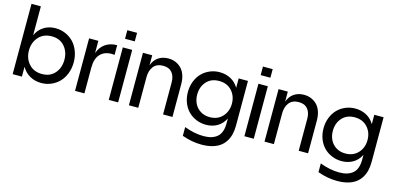

<svg xmlns="http://www.w3.org/2000/svg" viewBox="-80 -1266 4081 1979"><g transform="rotate(15 1960.0 -276.0)"><path d="M347.2 -79.1Q433.6 -79.1 483.9 -136.5Q534.2 -193.8 534.2 -279.8Q534.2 -365.7 483.9 -423.3Q433.6 -481 347.2 -481Q259.8 -481 207.8 -423.1Q155.8 -365.2 155.8 -279.8Q155.8 -194.3 207.8 -136.7Q259.8 -79.1 347.2 -79.1ZM57.1 0V-750H157.2V-442.9Q187 -505.9 240.5 -538.8Q293.9 -571.8 363.8 -571.8Q419.4 -571.8 469 -550.5Q518.6 -529.3 554.9 -491.7Q591.3 -454.1 612.5 -398.9Q633.8 -343.8 633.8 -279.8Q633.8 -215.8 612.5 -160.6Q591.3 -105.5 554.9 -67.9Q518.6 -30.3 469 -9Q419.4 12.2 363.8 12.2Q296.9 12.2 242.7 -17.8Q188.5 -47.9 155.8 -105V0Z M722.7 -560.1H821.3V-429.2Q843.8 -495.1 895 -531Q946.3 -566.9 1020.5 -566.9V-463.9Q998 -465.8 988.8 -465.8Q911.1 -465.8 866.9 -417.5Q822.8 -369.1 822.8 -275.9V0H722.7Z M1082.5 -560.1H1182.6V0H1082.5ZM1081.5 -651.9V-743.2H1185.5V-651.9Z M1297.4 -560.1H1396V-453.1Q1416.5 -511.7 1461.4 -541.7Q1506.3 -571.8 1567.4 -571.8Q1607.9 -571.8 1642.6 -557.9Q1677.2 -543.9 1704.3 -517.3Q1731.4 -490.7 1746.8 -447.5Q1762.2 -404.3 1762.2 -349.1V0H1662.1V-340.8Q1662.1 -407.7 1629.9 -446.3Q1597.7 -484.9 1534.2 -484.9Q1466.8 -484.9 1432.1 -441.4Q1397.5 -397.9 1397.5 -326.2V0H1297.4Z M2418 -84Q2418 -32.7 2407.5 10.3Q2397 53.2 2374.3 88.4Q2351.6 123.5 2317.4 147.7Q2283.2 171.9 2233.9 185.1Q2184.6 198.2 2123 198.2Q2022.5 198.2 1916 160.2V66.9Q2023.4 107.9 2122.1 107.9Q2215.3 107.9 2266.6 63.7Q2317.9 19.5 2317.9 -81.1V-132.8Q2288.1 -72.8 2235.6 -42Q2183.1 -11.2 2114.7 -11.2Q2060.1 -11.2 2011.5 -31.2Q1962.9 -51.3 1927 -86.9Q1891.1 -122.6 1870.1 -175.3Q1849.1 -228 1849.1 -290Q1849.1 -352.1 1870.1 -405Q1891.1 -458 1926.8 -494.4Q1962.4 -530.8 2011.2 -551.3Q2060.1 -571.8 2114.7 -571.8Q2180.7 -571.8 2233.9 -543.2Q2287.1 -514.6 2318.8 -460V-560.1H2418ZM1948.7 -290Q1948.7 -236.8 1970 -193.6Q1991.2 -150.4 2033.4 -123.8Q2075.7 -97.2 2131.8 -97.2Q2217.3 -97.2 2268.1 -152.8Q2318.8 -208.5 2318.8 -290Q2318.8 -372.1 2268.1 -427.5Q2217.3 -482.9 2131.8 -482.9Q2047.4 -482.9 1998 -427.7Q1948.7 -372.6 1948.7 -290Z M2529.8 -560.1H2629.9V0H2529.8ZM2528.8 -651.9V-743.2H2632.8V-651.9Z M2744.6 -560.1H2843.3V-453.1Q2863.8 -511.7 2908.7 -541.7Q2953.6 -571.8 3014.6 -571.8Q3055.2 -571.8 3089.8 -557.9Q3124.5 -543.9 3151.6 -517.3Q3178.7 -490.7 3194.1 -447.5Q3209.5 -404.3 3209.5 -349.1V0H3109.4V-340.8Q3109.4 -407.7 3077.1 -446.3Q3044.9 -484.9 2981.4 -484.9Q2914.1 -484.9 2879.4 -441.4Q2844.7 -397.9 2844.7 -326.2V0H2744.6Z M3865.2 -84Q3865.2 -32.7 3854.7 10.3Q3844.2 53.2 3821.5 88.4Q3798.8 123.5 3764.6 147.7Q3730.5 171.9 3681.2 185.1Q3631.8 198.2 3570.3 198.2Q3469.7 198.2 3363.3 160.2V66.9Q3470.7 107.9 3569.3 107.9Q3662.6 107.9 3713.9 63.7Q3765.1 19.5 3765.1 -81.1V-132.8Q3735.4 -72.8 3682.9 -42Q3630.4 -11.2 3562 -11.2Q3507.3 -11.2 3458.7 -31.2Q3410.2 -51.3 3374.3 -86.9Q3338.4 -122.6 3317.4 -175.3Q3296.4 -228 3296.4 -290Q3296.4 -352.1 3317.4 -405Q3338.4 -458 3374 -494.4Q3409.7 -530.8 3458.5 -551.3Q3507.3 -571.8 3562 -571.8Q3627.9 -571.8 3681.2 -543.2Q3734.4 -514.6 3766.1 -460V-560.1H3865.2ZM3396 -290Q3396 -236.8 3417.2 -193.6Q3438.5 -150.4 3480.7 -123.8Q3522.9 -97.2 3579.1 -97.2Q3664.6 -97.2 3715.3 -152.8Q3766.1 -208.5 3766.1 -290Q3766.1 -372.1 3715.3 -427.5Q3664.6 -482.9 3579.1 -482.9Q3494.6 -482.9 3445.3 -427.7Q3396 -372.6 3396 -290Z"/></g></svg>

Font: TASA Explorer Medium
Style: Regular
Weight: 500
Designer: Weizhong Zhang
Foundry: Local Remote
Version: Version 1.000;Glyphs 3.1.2 (3151)